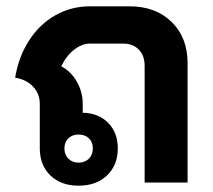

<svg xmlns="http://www.w3.org/2000/svg" viewBox="-20 -578 676 608"><path d="M574 -378V0H438V-370Q438 -402 419.5 -421Q401 -440 370 -440H265Q239 -440 214 -420Q189 -400 174 -368Q205 -352 223.5 -319Q242 -286 242 -249V-221Q292 -220 322.5 -189Q353 -158 353 -108Q353 -55 319 -22.5Q285 10 229 10Q173 10 139.5 -22.5Q106 -55 106 -108V-249Q106 -281 85 -303.5Q64 -326 28 -332Q39 -399 72.5 -450.5Q106 -502 156 -530Q206 -558 265 -558H390Q473 -558 523.5 -508.5Q574 -459 574 -378ZM184 -108Q184 -88 196.5 -75.5Q209 -63 229 -63Q249 -63 261.5 -75.5Q274 -88 274 -108Q274 -128 261.5 -140Q249 -152 229 -152Q209 -152 196.5 -140Q184 -128 184 -108Z"/></svg>

Font: Stavian Bold
Style: Bold
Weight: 700
Version: Version 1.000; ttfautohint (v1.6)